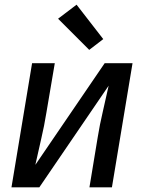

<svg xmlns="http://www.w3.org/2000/svg" viewBox="-20 -800 640 820"><path d="M29 0 117 -530H214L178 -318Q169 -262 156 -207Q143 -152 131 -96L427 -530H546L458 0H362L397 -212Q406 -268 419 -323Q432 -378 444 -434L148 0ZM361 -587 228 -720 307 -780 421 -633Z"/></svg>

Font: Iosevka Curly MdExObl
Style: Regular
Weight: 500
Width: 7
Italic angle: -9°
Monospace: yes
Designer: Belleve Invis
Foundry: Belleve Invis
Version: Version 11.1.0; ttfautohint (v1.8.3)